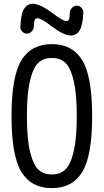

<svg xmlns="http://www.w3.org/2000/svg" viewBox="-20 -970 540 1000"><path d="M343.8 -905.3Q344.7 -918.9 355.5 -929.7Q366.2 -940.4 379.9 -940.4Q393.6 -940.4 404.3 -929.7Q415 -918.9 414.1 -905.3Q411.1 -838.9 395 -812Q378.9 -785.2 347.7 -785.2Q311.5 -785.2 242.2 -837.9Q194.3 -875 174.8 -875Q165 -875 161.1 -866.7Q157.2 -858.4 156.2 -830.1Q155.3 -816.4 144.5 -805.7Q133.8 -794.9 120.1 -794.9Q106.4 -794.9 95.7 -805.7Q85 -816.4 85.9 -830.1Q88.9 -896.5 105 -923.3Q121.1 -950.2 152.3 -950.2Q189.5 -950.2 257.8 -898.4Q307.6 -860.4 325.2 -860.4Q335 -860.4 338.9 -868.7Q342.8 -877 343.8 -905.3ZM320.8 -642.6Q293.9 -668 250 -668Q206.1 -668 179.2 -642.6Q152.3 -617.2 136.2 -549.3Q120.1 -481.4 120.1 -365.2Q120.1 -249 136.2 -181.2Q152.3 -113.3 179.2 -87.4Q206.1 -61.5 250 -61.5Q293.9 -61.5 320.8 -87.4Q347.7 -113.3 363.8 -181.2Q379.9 -249 379.9 -365.2Q379.9 -481.4 363.8 -549.3Q347.7 -617.2 320.8 -642.6ZM408.7 -74.7Q357.4 9.8 250 9.8Q142.6 9.8 91.3 -74.7Q40 -159.2 40 -365.2Q40 -571.3 91.3 -655.8Q142.6 -740.2 250 -740.2Q357.4 -740.2 408.7 -655.8Q460 -571.3 460 -365.2Q460 -159.2 408.7 -74.7Z"/></svg>

Font: Rounded-L Mgen+ 2m regular
Style: Regular
Weight: 400
Designer: [Source Han Sans]
Ryoko NISHIZUKA  (kana & ideographs); Paul D. Hunt (Latin, Greek & Cyrillic); Wenlong ZHANG  (bopomofo
Version: Version 1.059.20150602